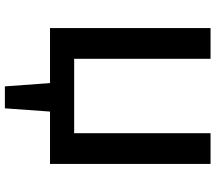

<svg xmlns="http://www.w3.org/2000/svg" viewBox="-68 -630 883 787"><g transform="rotate(90 373.5 -236.5)"><path d="M334 185 319 -23H439L424 185ZM526 0V-658H652V0ZM134 0V-99H613V0ZM95 0V-658H221V0Z"/></g></svg>

Font: Ysabeau
Style: Bold
Weight: 700
Designer: Christian Thalmann (Catharsis Fonts)
Version: Version 2.000;gftools[0.9.27.dev2+g8671c4b]